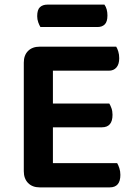

<svg xmlns="http://www.w3.org/2000/svg" viewBox="-20 -809 585 831"><path d="M152 2Q120 2 101.5 -17Q83 -36 83 -68V-538Q83 -570 101.5 -588.5Q120 -607 152 -607H483Q488 -599 492 -586Q496 -573 496 -557Q496 -531 484 -517Q472 -503 451 -503H209V-361H453Q458 -353 462.5 -340.5Q467 -328 467 -312Q467 -258 421 -258H209V-103H487Q492 -95 496.5 -81.5Q501 -68 501 -52Q501 2 455 2ZM155 -692Q150 -700 145.5 -712.5Q141 -725 141 -739Q141 -767 153 -778Q165 -789 185 -789H432Q445 -771 445 -742Q445 -715 433.5 -703.5Q422 -692 402 -692Z"/></svg>

Font: Baloo Da 2 SemiBold
Style: Regular
Weight: 600
Designer: Noopur Datye, Sulekha Rajkumar and Ek Type
Foundry: Ek Type
Version: Version 1.640;hotconv 1.0.111;makeotfexe 2.5.65597; ttfautoh